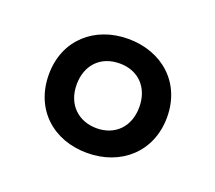

<svg xmlns="http://www.w3.org/2000/svg" viewBox="-62 -803 488 435"><g transform="rotate(20 182.5 -585.5)"><path d="M182 -448C263 -448 325 -502 325 -586C325 -669 264 -723 182 -723C102 -723 40 -670 40 -586C40 -502 100 -448 182 -448ZM183 -508C140 -508 107 -537 107 -586C107 -631 135 -664 183 -664C228 -664 258 -633 258 -586C258 -538 227 -508 183 -508Z"/></g></svg>

Font: Noto Sans Sinhala UI ExtraCondensed Medium
Style: Regular
Weight: 500
Width: 2
Designer: Jelle Bosma - Monotype Design Team
Foundry: Monotype Imaging Inc.
Version: Version 2.006